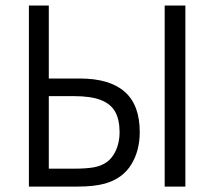

<svg xmlns="http://www.w3.org/2000/svg" viewBox="-20 -687 790 707"><path d="M86.4 -666.5H159.7V-397.9H273.9Q383.8 -397.9 439.2 -349.1Q494.6 -300.3 494.6 -200.7Q494.6 -131.8 463.1 -80.8Q431.6 -29.8 367.2 -11.2Q326.7 0 267.6 0H86.4ZM159.7 -65.9H252.9Q296.9 -65.9 325 -70.8Q353 -75.7 373.5 -90.3Q394 -105 407.2 -133.8Q420.4 -164.6 420.4 -199.2Q420.4 -246.1 404.3 -275.1Q388.2 -304.2 351.6 -318.6Q314.9 -333 252.9 -333H159.7ZM586.4 -666.5H662.6V0H586.4Z"/></svg>

Font: NMS Futura Pro Book
Style: Regular
Weight: 400
Designer: Blend3rman
Version: Version 0.1